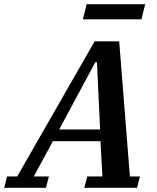

<svg xmlns="http://www.w3.org/2000/svg" viewBox="-74 -895 749 915"><path d="M-40 -54H8L377 -698H494L545 -54H593L579 0H328L342 -54H414L405 -222H178L87 -54H159L145 0H-54ZM208 -278H403L388 -598H380ZM339 -875H618L600 -803H321Z"/></svg>

Font: IBM Plex Serif SmBld
Style: Italic
Weight: 600
Italic angle: -14°
Designer: Mike Abbink, Paul van der Laan, Pieter van Rosmalen
Foundry: Bold Monday
Version: Version 3.001